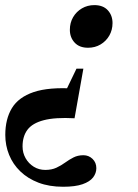

<svg xmlns="http://www.w3.org/2000/svg" viewBox="-28 -459 527 733"><path d="M308.1 -276.7Q275 -276.7 256.9 -296.4Q238.7 -316.1 238.7 -345.2Q238.7 -372.1 251.1 -393.4Q263.5 -414.6 284.8 -427.1Q306 -439.5 332.2 -439.5Q365.6 -439.5 383.6 -419.8Q401.6 -400.1 401.6 -371Q401.6 -344.4 389.2 -323Q376.8 -301.6 355.8 -289.2Q334.8 -276.7 308.1 -276.7ZM213.1 254Q159.9 254 119 238.4Q78 222.7 49.7 195.4Q21.4 168.2 6.8 132.2Q-7.8 96.3 -7.8 56.1Q-7.8 -4.6 17.5 -46.3Q42.8 -87.9 100.6 -107.5Q158.5 -127 256.6 -120.8L189.5 -42.2L264 -196.9H290.3L256.6 -7.5Q182.4 -11.5 139.1 -0.1Q95.7 11.2 76.9 36.3Q58.1 61.4 58.1 100Q58.1 124.5 69.7 145Q81.3 165.4 101 177.6Q120.7 189.7 144.8 189.7Q169.2 189.7 187.3 181.3Q205.4 172.9 220.8 161.6Q236.2 150.4 252.7 142Q269.2 133.6 290.5 133.6Q310.7 133.6 325.3 147.6Q339.8 161.6 339.8 183.1Q339.8 202.2 327.4 218.4Q314.9 234.6 287.1 244.3Q259.2 254 213.1 254Z"/></svg>

Font: Newsreader Text
Style: Italic
Weight: 400
Italic angle: -17°
Designer: Hugues Gentile
Foundry: Production Type
Version: Version 1.001